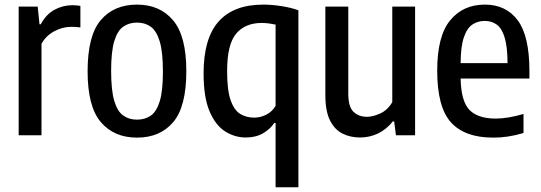

<svg xmlns="http://www.w3.org/2000/svg" viewBox="-20 -572 2288 812"><path d="M59 0V-544H139.5L147 -469.5H152.5Q175 -511.5 210.5 -530.8Q246 -550 287 -550Q297 -550 305.5 -549Q314 -548 320 -547V-456Q310 -457.5 300.8 -458Q291.5 -458.5 281.5 -458.5Q244.5 -458.5 209.5 -439.8Q174.5 -421 155.5 -387V0Z M559.5 10Q462.5 10 406.5 -55.5Q350.5 -121 350.5 -270.5Q350.5 -421.5 406.2 -487Q462 -552.5 559.5 -552.5Q656 -552.5 712 -486.2Q768 -420 768 -271Q768 -121 712.5 -55.5Q657 10 559.5 10ZM559.5 -66Q593.5 -66 618 -83.2Q642.5 -100.5 655.8 -144.5Q669 -188.5 669 -269Q669 -352 655.5 -396.8Q642 -441.5 617.5 -459Q593 -476.5 559.5 -476.5Q526 -476.5 501.2 -459.2Q476.5 -442 463.2 -397.8Q450 -353.5 450 -272.5Q450 -190 463.2 -145.5Q476.5 -101 501 -83.5Q525.5 -66 559.5 -66Z M1145.5 220V-52H1140Q1123 -26 1092.2 -8.2Q1061.5 9.5 1020 9.5Q972.5 9.5 931.8 -16.5Q891 -42.5 866 -101.8Q841 -161 841 -262Q841 -409.5 904.5 -481Q968 -552.5 1093.5 -552.5Q1130.5 -552.5 1171.2 -546Q1212 -539.5 1242 -528.5V220ZM1055 -74.5Q1081 -74.5 1106 -87Q1131 -99.5 1145.5 -124V-468Q1134 -470.5 1117.8 -472.8Q1101.5 -475 1087 -475Q1017 -475 978.8 -429.8Q940.5 -384.5 940.5 -271Q940.5 -190.5 955.5 -148Q970.5 -105.5 996.2 -90Q1022 -74.5 1055 -74.5Z M1503 9.5Q1461.5 9.5 1428.2 -7.2Q1395 -24 1375.5 -63Q1356 -102 1356 -169.5V-544H1453V-175Q1453 -120 1475.2 -99Q1497.5 -78 1532 -78Q1556.5 -78 1587.8 -92Q1619 -106 1639 -140V-544H1735.5V0H1654.5L1647 -58.5H1641.5Q1613.5 -24 1578 -7.2Q1542.5 9.5 1503 9.5Z M2065.5 10Q1945.5 10 1887.2 -54.5Q1829 -119 1829 -273Q1829 -419.5 1883.8 -486Q1938.5 -552.5 2030.5 -552.5Q2120 -552.5 2169.5 -486.2Q2219 -420 2219 -271V-240H1928Q1930 -143.5 1965.5 -107Q2001 -70.5 2077 -70.5Q2127 -70.5 2194 -90V-9.5Q2158.5 1 2127.8 5.5Q2097 10 2065.5 10ZM2030 -483.5Q2000.5 -483.5 1977.8 -468.2Q1955 -453 1941.8 -414.2Q1928.5 -375.5 1928 -305H2126.5Q2126 -375.5 2114 -414.2Q2102 -453 2080.5 -468.2Q2059 -483.5 2030 -483.5Z"/></svg>

Font: Encode Sans Condensed Condensed Medium
Style: Regular
Weight: 500
Width: 3
Designer: Multiple Designers
Foundry: Impallari Type
Version: Version 3.000; ttfautohint (v1.8.3) -l 8 -r 50 -G 200 -x 14 